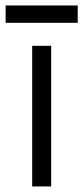

<svg xmlns="http://www.w3.org/2000/svg" viewBox="-33 -672 300 692"><path d="M83 -506.8H151.4V0H83ZM-12.7 -652.3H247.1V-589.8H-12.7Z"/></svg>

Font: Dinish
Style: Regular
Weight: 400
Designer: Bert Driehuis
Foundry: Playbeing
Version: Version 3.006; git-39231f3c-release